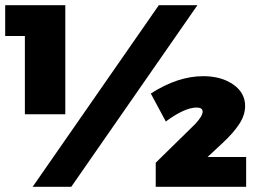

<svg xmlns="http://www.w3.org/2000/svg" viewBox="-21 -721 995 741"><path d="M-1 -701H231V-280H75V-582H-1ZM761 -290Q761 -306 738 -306Q714 -306 683 -291.5Q652 -277 619 -252L561 -360Q665 -427 763 -427Q833 -427 879 -395Q925 -363 925 -312Q925 -277 902.5 -242.5Q880 -208 838 -169L780 -115H929V0H580V-93L732 -242Q761 -273 761 -290ZM592 -701H741L254 0H105Z"/></svg>

Font: TypoPRO Montserrat Alternates
Style: Regular
Weight: 900
Designer: Julieta Ulanovsky
Foundry: Julieta Ulanovsky
Version: Version 6.001